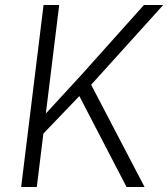

<svg xmlns="http://www.w3.org/2000/svg" viewBox="-20 -747 672 767"><path d="M151.5 -211.5 140 -268.5 303 -445.5 555 -727H632L332 -395L304.5 -371ZM64.5 0 154 -727H216.5L127 0ZM485.5 0 283 -390 331.5 -432.5 557.5 0Z"/></svg>

Font: Spline Sans Mono Light
Style: Italic
Weight: 300
Italic angle: -4°
Monospace: yes
Version: Version 1.004